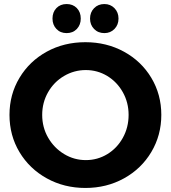

<svg xmlns="http://www.w3.org/2000/svg" viewBox="-20 -920 846 951"><path d="M779 -351Q779 -250 729.5 -167Q680 -84 594 -36.5Q508 11 403 11Q298 11 212 -36.5Q126 -84 76.5 -166.5Q27 -249 27 -351Q27 -452 76.5 -534.5Q126 -617 211.5 -664Q297 -711 403 -711Q508 -711 594 -664Q680 -617 729.5 -534.5Q779 -452 779 -351ZM189 -351Q189 -289 218.5 -238Q248 -187 297.5 -157Q347 -127 405 -127Q463 -127 511.5 -156.5Q560 -186 588.5 -237.5Q617 -289 617 -351Q617 -412 588.5 -463Q560 -514 511.5 -543.5Q463 -573 405 -573Q347 -573 297 -543.5Q247 -514 218 -463Q189 -412 189 -351ZM380 -828Q380 -797 360.5 -776.5Q341 -756 310 -756Q279 -756 259.5 -776.5Q240 -797 240 -828Q240 -860 259.5 -880Q279 -900 310 -900Q341 -900 360.5 -880Q380 -860 380 -828ZM567 -828Q567 -797 547 -776.5Q527 -756 497 -756Q466 -756 446 -776.5Q426 -797 426 -828Q426 -859 446 -879.5Q466 -900 497 -900Q527 -900 547 -879.5Q567 -859 567 -828Z"/></svg>

Font: Montserrat SemiBold
Style: Regular
Weight: 600
Designer: Julieta Ulanovsky
Foundry: Julieta Ulanovsky
Version: Version 6.001